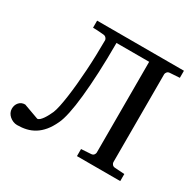

<svg xmlns="http://www.w3.org/2000/svg" viewBox="-151 -833 1023 1011"><g transform="rotate(30 361.0 -327.5)"><path d="M426.8 0V-43L486.8 -46.9Q497.6 -47.9 502.7 -54.9Q507.8 -62 507.8 -67.9V-620.1H309.1Q309.1 -520.5 305.2 -437.5Q301.3 -354.5 294.4 -289.6Q287.6 -224.6 277.8 -178.7Q268.1 -132.8 255.9 -107.9Q239.3 -72.3 219.5 -48.6Q199.7 -24.9 176.5 -10.5Q153.3 3.9 127.2 10Q101.1 16.1 71.8 16.1Q59.1 16.1 47.1 11.2Q35.2 6.3 25.6 -2Q16.1 -10.3 10.5 -21.2Q4.9 -32.2 4.9 -44.9Q4.9 -67.9 18.6 -83.5Q32.2 -99.1 55.2 -99.1L147 -65.9Q154.3 -65.9 162.1 -73Q169.9 -80.1 177.5 -91.1Q185.1 -102.1 191.9 -115Q198.7 -127.9 204.1 -140.1Q210.9 -156.7 216.8 -184.8Q222.7 -212.9 227.8 -249.3Q232.9 -285.6 237.1 -328.4Q241.2 -371.1 244.1 -417Q247.1 -462.9 248.5 -510.3Q250 -557.6 250 -603Q250 -608.9 243.9 -616Q237.8 -623 228 -624Q216.8 -625 205.1 -626Q195.3 -627 183.6 -627.4Q171.9 -627.9 162.1 -627.9V-670.9H689.9V-627.9L629.9 -624Q619.6 -623 614.3 -616Q608.9 -608.9 608.9 -603V-67.9Q608.9 -62 614.3 -54.9Q619.6 -47.9 629.9 -46.9L689.9 -43V0Z"/></g></svg>

Font: Charis SIL CyrE
Style: Regular
Weight: 400
Foundry: SIL International
Version: Version 5.000